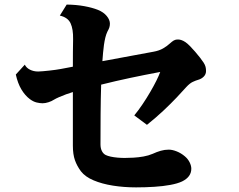

<svg xmlns="http://www.w3.org/2000/svg" viewBox="-20 -809 1040 835"><path d="M270 -789.1Q312 -788.6 346.7 -782.2Q381.3 -775.9 405.8 -766.1Q430.2 -756.3 444.1 -739.5Q458 -722.7 458 -706.1Q458 -697.8 455.6 -689.9Q453.1 -682.1 446.8 -670.9Q441.9 -660.6 438.2 -646Q434.6 -631.3 432.1 -613.8Q430.2 -597.2 428.2 -579.3Q426.3 -561.5 425.3 -543L446.8 -546.9Q498 -556.6 548.1 -565.7Q598.1 -574.7 647 -584Q671.9 -588.4 689.2 -598.4Q706.5 -608.4 720.2 -621.1Q727.5 -627.9 734.6 -632.3Q741.7 -636.7 750 -637.2Q767.1 -638.7 786.1 -626Q794.9 -620.1 805.9 -608.9Q816.9 -597.7 828.6 -584.2Q840.3 -570.8 849.9 -558.3Q859.4 -545.9 865.2 -537.1Q872.1 -526.4 874 -518.1Q876 -509.8 876 -500Q876 -485.8 866 -475.8Q856 -465.8 841.8 -461.9Q831.5 -459 818.4 -452.9Q805.2 -446.8 790 -430.2Q774.4 -412.6 748.8 -385.5Q723.1 -358.4 690.2 -327.4Q657.2 -296.4 619.1 -266.1L564 -307.1Q582.5 -329.6 600.3 -356.2Q618.2 -382.8 633.5 -409.2Q648.9 -435.5 660.2 -458.3Q671.4 -481 676.8 -496.1Q611.3 -483.9 546.6 -470.2Q481.9 -456.5 419.9 -440.9Q418 -377.9 417.5 -311.3Q417 -244.6 417 -181.2Q417 -164.1 423.1 -152.1Q429.2 -140.1 439.9 -134.8Q447.8 -130.9 461.2 -127.9Q474.6 -125 491 -123.5Q507.3 -122.1 522 -122.1Q538.6 -122.1 560.3 -123.3Q582 -124.5 604 -128.4Q626 -132.3 644 -140.1Q662.1 -148.4 679 -153.3Q695.8 -158.2 713.9 -158.2Q729.5 -158.2 748.5 -150.6Q767.6 -143.1 784.2 -128.9Q797.4 -117.7 804.7 -103Q812 -88.4 812 -75.2Q812 -39.6 772 -20Q752.4 -10.7 720.9 -4.9Q689.5 1 650.9 3.4Q612.3 5.9 571.8 5.9Q519 5.9 471.2 -1.7Q423.3 -9.3 387 -24.7Q350.6 -40 332 -64Q314.9 -86.9 305.9 -112.3Q296.9 -137.7 296.9 -175.8V-408.7Q283.7 -404.8 267.6 -398.9Q251.5 -393.1 237.1 -386.7Q222.7 -380.4 213.9 -375Q205.1 -369.1 191.2 -364.5Q177.2 -359.9 165 -359.9Q153.8 -359.9 139.4 -363.3Q125 -366.7 109.9 -377.9Q88.9 -393.6 73 -420.2Q57.1 -446.8 48.8 -484.9L87.9 -527.8Q94.2 -514.2 110.1 -506.1Q126 -498 146 -498Q154.3 -498 167.2 -499.3Q180.2 -500.5 194.6 -502Q209 -503.4 221.9 -505.4Q234.9 -507.3 243.2 -508.8Q256.8 -511.2 270.3 -513.9Q283.7 -516.6 296.9 -519Q296.9 -552.2 297.1 -582.5Q297.4 -612.8 297.9 -638.2Q298.8 -682.1 286.9 -707.8Q274.9 -733.4 240.2 -741.2Z"/></svg>

Font: BIZ UDMincho
Style: Bold
Weight: 700
Monospace: yes
Designer: TypeBank Co., Ltd.
Foundry: Morisawa Inc.
Version: Version 1.06